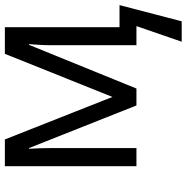

<svg xmlns="http://www.w3.org/2000/svg" viewBox="-9 -566 759 781"><g transform="rotate(-90 370.5 -175.5)"><path d="M740.2 -68.8 674.3 184.1H591.3L654.8 0H577.1V-348.6Q577.1 -370.1 578.4 -392.3Q579.6 -414.6 581.5 -437H578.6L400.9 0H332L158.7 -437H155.8Q158.7 -391.6 158.7 -345.7V0H85V-535.2H193.8L366.7 -97.7L542 -535.2H650.4V-68.8Z"/></g></svg>

Font: Open Sans
Style: Regular
Weight: 400
Designer: Monotype Design Team
Foundry: Monotype Imaging Inc.
Version: Version 3.000; ttfautohint (v1.8.4)